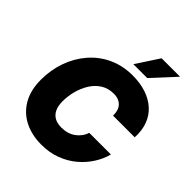

<svg xmlns="http://www.w3.org/2000/svg" viewBox="-259 -1103 1264 1264"><g transform="rotate(45 373.0 -471.0)"><path d="M345.2 10.3Q255.4 10.3 186.8 -24.4Q118.2 -59.1 79.3 -126.5Q40.5 -193.8 40.5 -290.5Q40.5 -381.3 69.1 -462.2Q97.7 -543 151.4 -605.2Q205.1 -667.5 280.5 -702.6Q356 -737.8 449.2 -737.8Q518.1 -737.8 574.2 -719.2Q630.4 -700.7 670.2 -665Q710 -629.4 729.5 -577.6Q749 -525.9 745.6 -459H543.9Q544.4 -483.4 538.6 -502.9Q532.7 -522.5 520.3 -536.1Q507.8 -549.8 489.3 -557.4Q470.7 -564.9 445.8 -564.9Q393.6 -564.9 355 -540Q316.4 -515.1 291.5 -474.6Q266.6 -434.1 254.2 -386Q241.7 -337.9 241.7 -291.5Q241.7 -248.5 255.1 -220Q268.6 -191.4 294.4 -177Q320.3 -162.6 358.4 -162.6Q387.2 -162.6 411.9 -169.9Q436.5 -177.2 456.3 -191.2Q476.1 -205.1 490.7 -224.6Q505.4 -244.1 513.2 -268.1H714.8Q701.2 -215.8 669.7 -166Q638.2 -116.2 591.1 -76.4Q543.9 -36.6 481.9 -13.2Q419.9 10.3 345.2 10.3ZM398.9 -793 502.9 -952.1H674.8L527.8 -793Z"/></g></svg>

Font: Inter 20pt Black
Style: Italic
Weight: 900
Italic angle: -9.3988°
Version: Version 4.001;git-66647c0bb